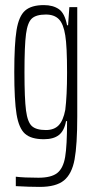

<svg xmlns="http://www.w3.org/2000/svg" viewBox="-20 -538 372 753"><path d="M42 192V155Q74 159 131 159Q181 159 204.5 140.5Q228 122 235.5 77.5Q243 33 243 -60V-63H239Q232 -25 211 -8.5Q190 8 152 8Q102 8 78 -13.5Q54 -35 45 -89.5Q36 -144 36 -255Q36 -366 45 -420.5Q54 -475 78.5 -496.5Q103 -518 152 -518Q188 -518 211 -502Q234 -486 243 -439H247L252 -510H283V-82Q283 30 272.5 87Q262 144 231 169.5Q200 195 136 195Q95 195 42 192ZM236 -107Q243 -163 243 -253Q243 -357 236 -399Q229 -444 211 -462.5Q193 -481 160 -481Q122 -481 105 -465.5Q88 -450 82 -404.5Q76 -359 76 -255Q76 -151 82 -105Q88 -59 105 -43.5Q122 -28 160 -28Q192 -28 210 -46.5Q228 -65 236 -107Z"/></svg>

Font: Saira Ultra Condensed ExLight
Style: Regular
Weight: 200
Width: 1
Designer: Hector Gatti with collaboration of the Omnibus-Type team
Foundry: Omnibus-Type
Version: Version 1.001; ttfautohint (v1.8)